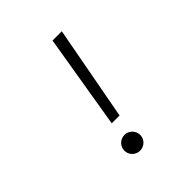

<svg xmlns="http://www.w3.org/2000/svg" viewBox="-193 -830 972 972"><g transform="rotate(-45 293.0 -344.0)"><path d="M251.5 -189.9H307.6L402.3 -698.2H335.9ZM255.4 9.8C286.6 9.8 312 -15.1 312 -46.4C312 -77.6 286.6 -103 255.4 -103C224.1 -103 198.7 -77.6 198.7 -46.4C198.7 -15.1 224.1 9.8 255.4 9.8Z"/></g></svg>

Font: Cascadia Mono NF Light
Style: Italic
Weight: 300
Italic angle: -10°
Monospace: yes
Designer: Aaron Bell
Foundry: Saja Typeworks
Version: Version 2404.023